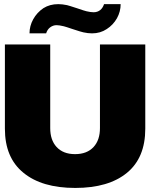

<svg xmlns="http://www.w3.org/2000/svg" viewBox="-20 -905 733 937"><path d="M568.8 -884.8Q568.8 -848.6 550.8 -815.9Q532.2 -783.2 501 -763.2Q469.7 -742.2 429.2 -742.2Q409.2 -742.2 387.2 -747.1Q377 -749 334 -763.2Q301.3 -774.4 291 -776.9Q268.6 -782.2 255.9 -782.2Q238.8 -782.2 224.1 -771Q210.9 -760.7 205.1 -742.2H124Q124 -778.3 142.1 -811Q160.2 -843.8 191.9 -865.2Q223.1 -884.8 264.2 -884.8Q283.7 -884.8 307.1 -879.9Q314.5 -878.4 358.9 -863.8Q391.6 -852.5 401.9 -850.1Q422.4 -845.2 437 -845.2Q455.6 -845.2 469.2 -856Q481.4 -865.7 487.8 -884.8ZM689 -276.9Q689 -135.3 600.1 -62Q510.3 12.2 347.2 12.2Q184.1 12.2 94.2 -62Q3.9 -135.3 3.9 -276.9V-688H225.1V-279.8Q225.1 -221.7 255.9 -188Q288.1 -152.8 346.2 -152.8Q404.8 -152.8 437 -188Q467.8 -221.7 467.8 -279.8V-688H689Z"/></svg>

Font: Archivo-RBTV
Style: Regular
Weight: 500
Designer: Hector Gatti
Foundry: Hector Gatti
Version: ""